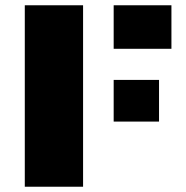

<svg xmlns="http://www.w3.org/2000/svg" viewBox="-20 -708 707 728"><path d="M295 -688V0H74V-688ZM411 -688H630V-523H411ZM583 -405V-247H411V-405Z"/></svg>

Font: Archicoco
Style: Regular
Weight: 400
Designer: Hector Gatti
Foundry: Hector Gatti
Version: 1.002